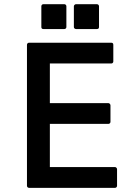

<svg xmlns="http://www.w3.org/2000/svg" viewBox="-20 -905 658 925"><path d="M120.1 0Q115.7 0 112.8 -2.9Q109.9 -5.9 109.9 -9.8V-689Q109.9 -693.4 112.8 -696.3Q115.7 -699.2 120.1 -699.2H516.1Q525.9 -699.2 525.9 -689V-608.9Q525.9 -605 523.2 -602.1Q520.5 -599.1 516.1 -599.1H220.2V-408.2H502Q505.9 -408.2 509 -404.8Q512.2 -401.4 512.2 -397.9V-317.9Q512.2 -313.5 509 -310.8Q505.9 -308.1 502 -308.1H220.2V-100.1H534.2Q537.6 -100.1 540.8 -96.9Q543.9 -93.8 543.9 -89.8V-9.8Q543.9 -5.9 541 -2.9Q538.1 0 534.2 0ZM179.2 -774.9V-875Q179.2 -878.9 181.9 -881.8Q184.6 -884.8 189 -884.8H290Q293.9 -884.8 296.9 -881.8Q299.8 -878.9 299.8 -875V-774.9Q299.8 -770.5 296.9 -767.8Q293.9 -765.1 290 -765.1H189Q179.2 -765.1 179.2 -774.9ZM346.2 -765.1Q342.3 -765.1 339.1 -767.8Q335.9 -770.5 335.9 -774.9V-875Q335.9 -878.4 339.1 -881.6Q342.3 -884.8 346.2 -884.8H446.8Q451.2 -884.8 454.1 -881.8Q457 -878.9 457 -875V-774.9Q457 -765.1 446.8 -765.1Z"/></svg>

Font: Fragment Mono SemBd
Style: Regular
Weight: 600
Designer: Wei Huang based on Nimbus Sans by URW Studio, based on Helvetica by Max Miedinger.
Foundry: Wei Huang
Version: Version 1.011